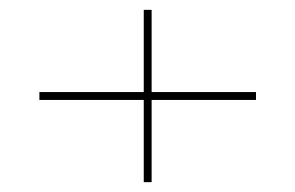

<svg xmlns="http://www.w3.org/2000/svg" viewBox="-20 -495 600 390"><path d="M272 -475H288V-125H272ZM60 -292V-308H500V-292Z"/></svg>

Font: Kalnia SemiExpanded Thin
Style: Regular
Weight: 250
Width: 6
Designer: Frida Medrano
Foundry: Frida Medrano
Version: Version 1.105